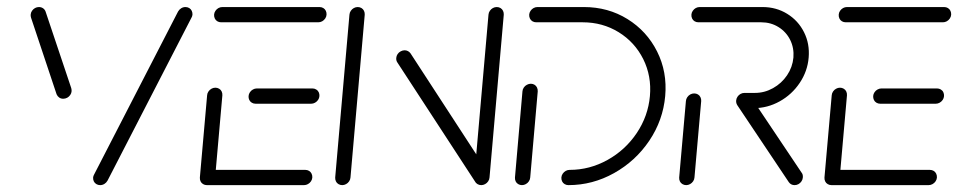

<svg xmlns="http://www.w3.org/2000/svg" viewBox="-20 -539 2789 559"><path d="M188.5 -273.7Q188.1 -267.8 184.6 -262.6Q181.1 -257.4 175.6 -254.4Q170 -251.5 164.1 -251.5Q157.4 -251.5 152.4 -255Q147.4 -258.5 144.8 -264.4L70.4 -487.4Q68.9 -492.6 69.3 -496.3Q69.6 -502.2 73.1 -507.4Q76.7 -512.6 82 -515.6Q87.4 -518.5 93.3 -518.5Q100 -518.5 105.2 -515Q110.4 -511.5 112.6 -505.6L187.4 -282.6Q188.5 -278.9 188.5 -273.7ZM271.5 0Q265.6 0 260.6 -3Q255.6 -5.9 253.1 -11.1Q250.7 -16.3 251.1 -22.2Q251.5 -26.7 254.1 -31.1L498.5 -505.6Q501.9 -511.5 507.6 -515Q513.3 -518.5 520 -518.5Q525.9 -518.5 530.9 -515.6Q535.9 -512.6 538.3 -507.4Q540.7 -502.2 540.4 -496.3Q539.6 -490.7 537.4 -487.4L293 -13Q289.6 -7 283.9 -3.5Q278.1 0 271.5 0Z M561.9 -22.2 583 -261.5Q583.3 -267.4 586.9 -272.6Q590.4 -277.8 595.7 -280.7Q601.1 -283.7 607 -283.7Q613 -283.7 618 -280.7Q623 -277.8 625.4 -272.6Q627.8 -267.4 627.4 -261.5L606.3 -22.2ZM889.3 -22.2Q888.9 -16.3 885.4 -11.1Q881.9 -5.9 876.5 -3Q871.1 0 865.2 0H582.2Q576.3 0 571.3 -3Q566.3 -5.9 563.9 -11.1Q561.5 -16.3 561.9 -22.2Q562.2 -28.1 565.7 -33.3Q569.3 -38.5 574.6 -41.5Q580 -44.4 585.9 -44.4H868.9Q874.8 -44.4 879.8 -41.5Q884.8 -38.5 887.2 -33.3Q889.6 -28.1 889.3 -22.2ZM703.7 -259.3Q704.1 -265.2 707.6 -270.4Q711.1 -275.6 716.5 -278.5Q721.9 -281.5 727.8 -281.5H889.6Q895.6 -281.5 900.6 -278.5Q905.6 -275.6 908 -270.4Q910.4 -265.2 910 -259.3Q909.6 -253.3 906.1 -248.1Q902.6 -243 897.2 -240Q891.9 -237 885.9 -237H724.1Q718.1 -237 713.1 -240Q708.1 -243 705.7 -248.1Q703.3 -253.3 703.7 -259.3ZM603.3 -496.3Q603.7 -502.2 607.2 -507.4Q610.7 -512.6 616.1 -515.6Q621.5 -518.5 627.4 -518.5H910.4Q916.3 -518.5 921.3 -515.6Q926.3 -512.6 928.7 -507.4Q931.1 -502.2 930.7 -496.3Q930.4 -490.4 926.9 -485.2Q923.3 -480 918 -477Q912.6 -474.1 906.7 -474.1H623.7Q617.8 -474.1 612.8 -477Q607.8 -480 605.4 -485.2Q603 -490.4 603.3 -496.3Z M976.3 0Q970.4 0 965.4 -3Q960.4 -5.9 958 -11.1Q955.6 -16.3 955.9 -22.2L997.4 -496.3Q997.8 -502.2 1001.3 -507.4Q1004.8 -512.6 1010.2 -515.6Q1015.6 -518.5 1021.5 -518.5Q1027.4 -518.5 1032.4 -515.6Q1037.4 -512.6 1039.8 -507.4Q1042.2 -502.2 1041.9 -496.3L1000.4 -22.2Q1000 -16.3 996.5 -11.1Q993 -5.9 987.6 -3Q982.2 0 976.3 0ZM1133.7 -370.4Q1134.1 -376.3 1137.6 -381.5Q1141.1 -386.7 1146.7 -389.6Q1152.2 -392.6 1158.1 -392.6Q1163.3 -392.6 1167.8 -390.2Q1172.2 -387.8 1175.2 -383.7L1402.6 -34.4L1364.8 -7.8L1137 -357Q1133 -362.6 1133.7 -370.4ZM1381.1 0Q1375.2 0 1370.2 -3Q1365.2 -5.9 1362.8 -11.1Q1360.4 -16.3 1360.7 -22.2L1402.2 -496.3Q1402.6 -502.2 1406.1 -507.4Q1409.6 -512.6 1415 -515.6Q1420.4 -518.5 1426.3 -518.5Q1432.2 -518.5 1437.2 -515.6Q1442.2 -512.6 1444.6 -507.4Q1447 -502.2 1446.7 -496.3L1405.2 -22.2Q1404.8 -16.3 1401.3 -11.1Q1397.8 -5.9 1392.4 -3Q1387 0 1381.1 0Z M1525.6 -295.2Q1531.5 -295.2 1536.3 -292.2Q1541.1 -289.3 1543.5 -284.1Q1545.9 -278.9 1545.6 -273L1523.7 -22.2Q1523.3 -16.3 1519.8 -11.1Q1516.3 -5.9 1510.9 -3Q1505.6 0 1499.6 0Q1493.7 0 1488.7 -3Q1483.7 -5.9 1481.3 -11.1Q1478.9 -16.3 1479.3 -22.2L1501.1 -273Q1501.5 -278.9 1505 -284.1Q1508.5 -289.3 1514.1 -292.2Q1519.6 -295.2 1525.6 -295.2ZM1614.4 -22.2Q1614.8 -28.1 1618.3 -33.3Q1621.9 -38.5 1627.2 -41.5Q1632.6 -44.4 1638.5 -44.4Q1696.7 -44.4 1748.7 -73.3Q1800.7 -102.2 1833.9 -151.7Q1867 -201.1 1872.2 -259.3Q1877.4 -317.4 1852.8 -366.9Q1828.1 -416.3 1781.3 -445.2Q1734.4 -474.1 1676.3 -474.1H1541.1Q1535.2 -474.1 1530.2 -477Q1525.2 -480 1522.8 -485.2Q1520.4 -490.4 1520.7 -496.3Q1521.1 -502.2 1524.6 -507.4Q1528.1 -512.6 1533.5 -515.6Q1538.9 -518.5 1544.8 -518.5H1680Q1750.4 -518.5 1806.9 -483.5Q1863.3 -448.5 1893.1 -389.1Q1923 -329.6 1916.7 -259.3Q1910.4 -188.9 1870.4 -129.4Q1830.4 -70 1767.8 -35Q1705.2 0 1634.8 0Q1628.9 0 1623.9 -3Q1618.9 -5.9 1616.5 -11.1Q1614.1 -16.3 1614.4 -22.2Z M1977.8 0Q1971.9 0 1966.9 -3Q1961.9 -5.9 1959.4 -11.1Q1957 -16.3 1957.4 -22.2L1977 -244.8Q1977.4 -250.7 1980.9 -255.9Q1984.4 -261.1 1989.8 -264.1Q1995.2 -267 2001.1 -267Q2007 -267 2012 -264.1Q2017 -261.1 2019.4 -255.9Q2021.9 -250.7 2021.5 -244.8L2001.9 -22.2Q2001.5 -16.3 1998 -11.1Q1994.4 -5.9 1989.1 -3Q1983.7 0 1977.8 0ZM2317.4 -22.2Q2317 -16.3 2313.5 -11.1Q2310 -5.9 2304.8 -3Q2299.6 0 2293.3 0Q2288.1 0 2283.9 -2.2Q2279.6 -4.4 2276.7 -8.5L2126.7 -232.6Q2124.8 -235.6 2123.9 -238.9Q2123 -242.2 2123.3 -245.9Q2123.7 -251.9 2127.2 -257Q2130.7 -262.2 2136.1 -265.2Q2141.5 -268.1 2147.4 -268.1Q2153 -268.1 2157.4 -265.7Q2161.9 -263.3 2164.4 -259.3L2314.1 -35.9Q2316.3 -33.3 2317 -29.8Q2317.8 -26.3 2317.4 -22.2ZM2123.3 -246.3Q2123.7 -252.2 2127.2 -257.4Q2130.7 -262.6 2136.1 -265.6Q2141.5 -268.5 2147.4 -268.5H2178.1Q2205.9 -268.5 2230.7 -282.4Q2255.6 -296.3 2271.5 -319.8Q2287.4 -343.3 2290 -371.5Q2292.2 -399.3 2280.6 -422.8Q2268.9 -446.3 2246.5 -460.2Q2224.1 -474.1 2196.3 -474.1H2013.3Q2007.4 -474.1 2002.4 -477Q1997.4 -480 1995 -485.2Q1992.6 -490.4 1993 -496.3Q1993.3 -502.2 1996.9 -507.4Q2000.4 -512.6 2005.7 -515.6Q2011.1 -518.5 2017 -518.5H2200Q2240 -518.5 2272 -498.7Q2304.1 -478.9 2320.9 -445.2Q2337.8 -411.5 2334.4 -371.5Q2331.1 -331.5 2308.3 -297.6Q2285.6 -263.7 2250 -243.9Q2214.4 -224.1 2174.4 -224.1H2143.7Q2137.8 -224.1 2132.8 -227Q2127.8 -230 2125.4 -235.2Q2123 -240.4 2123.3 -246.3Z M2380.4 -22.2 2401.5 -261.5Q2401.9 -267.4 2405.4 -272.6Q2408.9 -277.8 2414.3 -280.7Q2419.6 -283.7 2425.6 -283.7Q2431.5 -283.7 2436.5 -280.7Q2441.5 -277.8 2443.9 -272.6Q2446.3 -267.4 2445.9 -261.5L2424.8 -22.2ZM2707.8 -22.2Q2707.4 -16.3 2703.9 -11.1Q2700.4 -5.9 2695 -3Q2689.6 0 2683.7 0H2400.7Q2394.8 0 2389.8 -3Q2384.8 -5.9 2382.4 -11.1Q2380 -16.3 2380.4 -22.2Q2380.7 -28.1 2384.3 -33.3Q2387.8 -38.5 2393.1 -41.5Q2398.5 -44.4 2404.4 -44.4H2687.4Q2693.3 -44.4 2698.3 -41.5Q2703.3 -38.5 2705.7 -33.3Q2708.1 -28.1 2707.8 -22.2ZM2522.2 -259.3Q2522.6 -265.2 2526.1 -270.4Q2529.6 -275.6 2535 -278.5Q2540.4 -281.5 2546.3 -281.5H2708.1Q2714.1 -281.5 2719.1 -278.5Q2724.1 -275.6 2726.5 -270.4Q2728.9 -265.2 2728.5 -259.3Q2728.1 -253.3 2724.6 -248.1Q2721.1 -243 2715.7 -240Q2710.4 -237 2704.4 -237H2542.6Q2536.7 -237 2531.7 -240Q2526.7 -243 2524.3 -248.1Q2521.9 -253.3 2522.2 -259.3ZM2421.9 -496.3Q2422.2 -502.2 2425.7 -507.4Q2429.3 -512.6 2434.6 -515.6Q2440 -518.5 2445.9 -518.5H2728.9Q2734.8 -518.5 2739.8 -515.6Q2744.8 -512.6 2747.2 -507.4Q2749.6 -502.2 2749.3 -496.3Q2748.9 -490.4 2745.4 -485.2Q2741.9 -480 2736.5 -477Q2731.1 -474.1 2725.2 -474.1H2442.2Q2436.3 -474.1 2431.3 -477Q2426.3 -480 2423.9 -485.2Q2421.5 -490.4 2421.9 -496.3Z"/></svg>

Font: 26F Galaxy Sans Oblique
Style: Regular
Weight: 400
Italic angle: -5°
Designer: C₂₉H₂₅N₃O₅
Version: Version 1.200;FEAKit 1.0